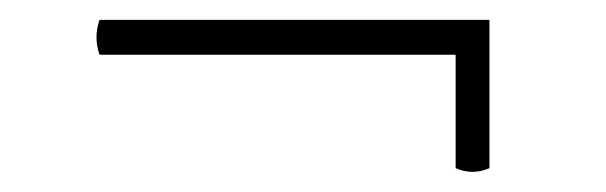

<svg xmlns="http://www.w3.org/2000/svg" viewBox="-20 -397 609 193"><path d="M80 -377C76 -365 76 -354 80 -342H438V-228C449 -223 461 -223 472 -228V-342V-377Z"/></svg>

Font: Arima Koshi ExtraLight
Style: Regular
Weight: 275
Designer: Joana Correia and Natanael Gama
Foundry: NDISCOVER
Version: Version 1.019;PS 001.019;hotconv 1.0.88;makeotf.lib2.5.64775